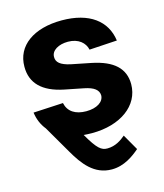

<svg xmlns="http://www.w3.org/2000/svg" viewBox="-113 -638 790 926"><g transform="rotate(-15 282.0 -174.5)"><path d="M514.2 -389.9C500.7 -490.4 419.7 -552.6 282 -552.6C142.4 -552.6 50.4 -487.9 50.8 -382.8C50.4 -301.1 101.9 -248.2 208.5 -226.9L302.9 -208.1C350.5 -198.5 372.2 -181.1 372.9 -153.8C372.2 -121.4 337 -98.4 284.1 -98.4C230.1 -98.4 194.2 -121.4 185 -165.8L36.2 -158C40.8 -123.6 53.6 -93.8 73.9 -68.9L153.4 67.8C193.5 137.1 242.5 204.5 331 204.5C392.8 204.5 440.3 169 473 141L427.6 61.8C405.9 80.3 376.1 101.2 335.9 101.2C306.1 101.2 286.6 86.6 241.8 8.9C255.3 9.9 269.2 10.7 283.7 10.7C425.1 10.7 526.3 -61.4 526.6 -169C526.3 -247.9 474.8 -295.1 369 -316.8L270.2 -336.6C219.5 -347.7 200.6 -365.1 201 -391.3C200.6 -424 237.6 -445.3 284.4 -445.3C337 -445.3 368.3 -416.5 375.7 -381.4Z"/></g></svg>

Font: Karasuma Gothic
Style: Bold
Weight: 700
Designer: Rasmus Andersson / Ryoko Nishizuka
Foundry: Genbu
Version: Version 1.00